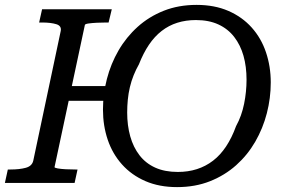

<svg xmlns="http://www.w3.org/2000/svg" viewBox="-39 -748 1174 785"><path d="M228 -396H442L430 -336H216ZM-19 0 -7 -55H4Q41 -55 66.5 -62Q92 -69 97 -91L209 -620Q214 -642 191.5 -649Q169 -656 132 -656H121L133 -710H418L405 -656H396Q377 -656 357 -655Q337 -654 323 -652Q309 -650 308 -646L184 -65Q183 -62 196.5 -59.5Q210 -57 230 -56Q250 -55 269 -55H278L266 0ZM685 17Q612 17 555.5 -7.5Q499 -32 460 -75.5Q421 -119 401.5 -176.5Q382 -234 382 -300Q382 -363 398 -425Q414 -487 445.5 -541.5Q477 -596 523.5 -638Q570 -680 630.5 -704Q691 -728 765 -728Q838 -728 894.5 -703.5Q951 -679 990 -635.5Q1029 -592 1048.5 -534Q1068 -476 1068 -411Q1068 -347 1052 -285Q1036 -223 1004.5 -168.5Q973 -114 926.5 -72.5Q880 -31 819.5 -7Q759 17 685 17ZM762 -666Q721 -666 686 -655Q651 -644 622 -621.5Q593 -599 570 -565Q547 -531 529 -485Q517 -464 507.5 -440.5Q498 -417 492 -391.5Q486 -366 483.5 -340Q481 -314 481 -288Q481 -235 493.5 -190.5Q506 -146 531.5 -113Q557 -80 596 -62.5Q635 -45 688 -45Q730 -45 766 -56.5Q802 -68 832 -91Q862 -114 885.5 -149.5Q909 -185 926 -232Q938 -254 946 -276.5Q954 -299 959 -323.5Q964 -348 966.5 -373Q969 -398 969 -422Q969 -476 956.5 -520Q944 -564 918.5 -597Q893 -630 854 -648Q815 -666 762 -666Z"/></svg>

Font: Roboto Serif
Style: Italic
Weight: 400
Italic angle: -10°
Designer: Greg Gazdowicz
Foundry: Commercial Type
Version: Version 1.008